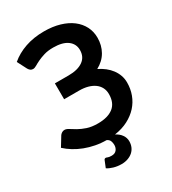

<svg xmlns="http://www.w3.org/2000/svg" viewBox="-214 -843 1011 1129"><g transform="rotate(-30 291.0 -279.0)"><path d="M39 -655Q81 -691 138.8 -711Q196.5 -731 267 -731Q325.5 -731 372.8 -717Q420 -703 453 -677.8Q486 -652.5 503.8 -617.8Q521.5 -583 521.5 -541.5Q521.5 -490.5 498.2 -449.2Q475 -408 428 -382.5Q453 -370.5 473.8 -354.2Q494.5 -338 509.2 -318.2Q524 -298.5 532.2 -275.5Q540.5 -252.5 540.5 -226.5Q540.5 -183 526.2 -144.8Q512 -106.5 484.5 -76.2Q457 -46 417.2 -25.2Q377.5 -4.5 326 3Q351.5 16 365.2 36Q379 56 379 79Q379 99.5 371.8 116.8Q364.5 134 350.8 146.5Q337 159 317.2 166.2Q297.5 173.5 273 173.5Q245 173.5 220.2 166.2Q195.5 159 179.5 148L198 102.5Q201 94.5 210 94.5Q212.5 94.5 215.2 95.5Q218 96.5 221.8 98Q225.5 99.5 231.5 100.5Q237.5 101.5 247 101.5Q269.5 101.5 280.8 87.5Q292 73.5 292 54Q292 39.5 287 26.8Q282 14 266.5 7Q229 7 192.8 0Q156.5 -7 123.8 -19.5Q91 -32 62.5 -49.5Q34 -67 11.5 -88L51 -152.5Q56.5 -159.5 64.2 -164.2Q72 -169 81.5 -169Q94.5 -169 110 -158.8Q125.5 -148.5 147.5 -136Q169.5 -123.5 199.8 -113.2Q230 -103 272.5 -103Q340 -103 377 -132Q414 -161 414 -221Q414 -245.5 404 -265Q394 -284.5 375.5 -298Q357 -311.5 330.8 -318.8Q304.5 -326 272.5 -326H170.5L170 -434H263Q325.5 -434 360.8 -458.8Q396 -483.5 396 -530.5Q396 -572 362.8 -596.8Q329.5 -621.5 266.5 -621.5Q230 -621.5 203.8 -613.5Q177.5 -605.5 158.2 -596.2Q139 -587 125.8 -579Q112.5 -571 102 -571Q92 -571 85 -576Q78 -581 72 -591Z"/></g></svg>

Font: Lato 2
Style: Bold
Weight: 700
Designer: Lukasz Dziedzic with Adam Twardoch and Botio Nikoltchev
Foundry: tyPoland Lukasz Dziedzic
Version: Version 2.015; 2015-08-06; http://www.latofonts.com/